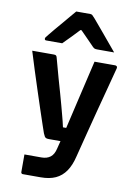

<svg xmlns="http://www.w3.org/2000/svg" viewBox="-107 -883 813 1150"><g transform="rotate(10 300.0 -307.5)"><path d="M547 -538Q552 -538 556.5 -534Q561 -530 559 -522Q540 -449 522.5 -383Q505 -317 487.5 -250.5Q470 -184 452 -113Q434 -42 413 40Q400 95 375.5 130.5Q351 166 314 183Q277 200 223 200Q210 200 192.5 200Q175 200 158.5 200Q142 200 130 200Q118 200 115 200Q110 200 107 197Q104 194 104 189V82H123Q144 82 165 82Q186 82 207 82Q241 82 262 65.5Q283 49 291 13Q298 -12 308.5 -56.5Q319 -101 332.5 -159Q346 -217 361 -281.5Q376 -346 391.5 -412Q407 -478 421 -538Q435 -538 450.5 -538Q466 -538 481.5 -538Q497 -538 513.5 -538Q530 -538 547 -538ZM173 -538Q183 -538 187 -535Q191 -532 193 -524Q212 -454 226 -403.5Q240 -353 251 -316Q262 -279 270 -247.5Q278 -216 286.5 -185.5Q295 -155 303 -118H363L340 -34H232Q223 -34 216.5 -36Q210 -38 206 -44.5Q202 -51 197 -63Q192 -77 180 -112.5Q168 -148 151 -199Q134 -250 115 -308.5Q96 -367 77 -426Q58 -485 42 -538Q57 -538 73.5 -538Q90 -538 106 -538Q122 -538 138.5 -538Q155 -538 173 -538ZM261 -815Q282 -815 303.5 -815Q325 -815 346 -815Q354 -815 359 -811Q364 -807 376 -793Q383 -784 401 -763.5Q419 -743 441 -716Q463 -689 486 -662Q509 -635 527 -613Q501 -613 476 -613Q451 -613 425 -613Q414 -613 408.5 -615Q403 -617 396 -624Q385 -635 359.5 -661.5Q334 -688 291 -731L341 -710H279L327 -733Q287 -690 260 -662.5Q233 -635 211 -613H114Q110 -613 108 -614Q106 -615 105 -617.5Q104 -620 104 -622Q104 -627 107 -631Q110 -635 122 -650Q133 -664 152 -686.5Q171 -709 192.5 -734Q214 -759 232 -781Q250 -803 261 -815Z"/></g></svg>

Font: RecMonoLinear Nerd Font Mono
Style: Bold
Weight: 700
Monospace: yes
Version: Version 1.085; ttfautohint (v1.8.4.7-5d5b);Nerd Fonts 3.2.1